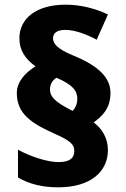

<svg xmlns="http://www.w3.org/2000/svg" viewBox="-20 -790 540 822"><path d="M52 -392C52 -300 119 -260 215 -217C285 -186 298 -170 298 -143C298 -115 281 -96 230 -96C185 -96 114 -118 57 -149V-30C105 -2 162 12 229 12C370 12 442 -57 442 -147C442 -199 417 -239 381 -266C417 -292 453 -325 453 -392C453 -455 406 -507 292 -553C224 -581 207 -604 207 -626C207 -650 226 -662 260 -662C301 -662 351 -643 394 -620L442 -728C392 -752 328 -770 261 -770C134 -770 63 -710 63 -626C63 -576 87 -538 132 -506C93 -482 52 -443 52 -392ZM194 -407C194 -433 208 -449 222 -457C290 -428 311 -402 311 -367C311 -341 300 -325 291 -315L278 -322C219 -353 194 -374 194 -407Z"/></svg>

Font: Noto Sans Kannada Black
Style: Regular
Weight: 900
Designer: Jelle Bosma - Monotype Design Team
Foundry: Monotype Imaging Inc.
Version: Version 2.005